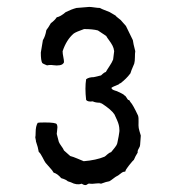

<svg xmlns="http://www.w3.org/2000/svg" viewBox="-20 -717 495 555"><path d="M387 -325 385 -298Q385 -294 381 -287.5Q377 -281 378 -276Q371 -265 367 -255Q365 -254 353 -239Q352 -237 347.5 -231.5Q343 -226 342 -221Q337 -221 333 -218.5Q329 -216 325 -212.5Q321 -209 318 -208Q314 -206 307 -200.5Q300 -195 296 -193Q288 -192 272 -186Q266 -188 256 -186.5Q246 -185 240 -186Q236 -187 233 -184.5Q230 -182 227 -182Q222 -182 216 -186Q202 -181 185 -190L176 -193Q171 -198 157 -202Q146 -215 135 -218Q132 -224 123.5 -233Q115 -242 112 -246Q109 -250 103 -262Q97 -274 92 -278Q90 -291 84 -308Q84 -311 83 -314.5Q82 -318 82 -320Q83 -324 83 -333.5Q83 -343 84.5 -350Q86 -357 89 -362Q91 -363 110 -363Q141 -363 144 -358Q146 -354 146 -349.5Q146 -345 145 -339Q144 -333 144 -330Q145 -326 147 -318.5Q149 -311 150 -307Q152 -302 157.5 -294.5Q163 -287 165 -282L183 -266Q191 -264 204 -258.5Q217 -253 222 -251Q258 -254 282 -264Q284 -265 290 -270.5Q296 -276 301 -277Q303 -280 310 -288Q317 -296 319 -303Q320 -306 321 -313Q322 -320 323 -323Q326 -339 325 -343Q325 -355 318.5 -369.5Q312 -384 311 -386Q302 -400 274 -418Q270 -418 270 -420Q256 -420 248 -424Q234 -422 229 -428Q225 -463 229 -488Q237 -494 251 -494L272 -499Q273 -500 277.5 -504Q282 -508 286 -509Q288 -513 296 -525Q304 -537 307 -545L310 -569Q309 -578 305 -585.5Q301 -593 295 -601Q289 -609 287 -613Q283 -616 275 -621Q267 -626 263 -629Q248 -633 223 -633Q200 -625 193 -620Q172 -602 161 -569Q161 -562 163 -552.5Q165 -543 165 -537Q162 -530 153 -528.5Q144 -527 134.5 -528.5Q125 -530 116 -528Q114 -529 109 -531Q104 -533 102 -535Q98 -542 98 -565L104 -601Q111 -612 114 -630Q119 -636 127 -650Q138 -658 144 -667Q155 -669 170 -682Q186 -690 201 -694Q203 -694 238 -697Q243 -697 253 -695.5Q263 -694 269 -694Q271 -692 297 -682L314 -672Q316 -669 321.5 -665Q327 -661 329 -659Q331 -657 336 -651Q341 -645 344 -642L364 -601Q365 -592 371 -569Q370 -563 370 -551.5Q370 -540 368 -533Q358 -510 357 -505Q345 -489 329 -477Q324 -475 323 -473Q305 -466 302 -463Q303 -458 311.5 -455.5Q320 -453 321 -452Q323 -451 330.5 -447.5Q338 -444 340 -441Q343 -440 346 -434.5Q349 -429 351 -428Q353 -428 354 -427Q355 -426 355.5 -424.5Q356 -423 357 -422Q364 -415 379 -383Q381 -377 380.5 -365Q380 -353 381 -347Q382 -341 387 -325Z"/></svg>

Font: FuturaRenner
Style: Regular
Weight: 400
Designer: BSozoo
Foundry: BSozoo
Version: Version 1.001;PS 001.001;hotconv 1.0.70;makeotf.lib2.5.58329